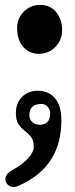

<svg xmlns="http://www.w3.org/2000/svg" viewBox="-20 -557 306 785"><path d="M139 -337Q99.5 -337 74.8 -365.5Q50 -394 50 -442Q50 -482 77.5 -509.5Q105 -537 144 -537Q186 -537 210 -507Q234 -477 234 -434Q234 -393.5 206.5 -365.2Q179 -337 139 -337ZM142 -429Q142 -429 142 -429Q142 -429 142 -429Q142 -429 142 -429Q142 -429 142 -429Q142 -429 142 -429Q142 -429 142 -429Q142 -429 142 -429Q142 -429 142 -429ZM28 140Q51.5 127 68.5 114Q85.5 101 96.5 88.5Q107.5 76 112.8 64.5Q118 53 118 43Q118 16.5 107 2.8Q96 -11 81.5 -21.8Q67 -32.5 56 -48.5Q45 -64.5 45 -95Q45 -135 69.8 -160.5Q94.5 -186 135 -186Q178.5 -186 204.8 -155.2Q231 -124.5 231 -65Q231 -20 221 19.8Q211 59.5 189.5 93.8Q168 128 134.8 155.2Q101.5 182.5 55 203Q37.5 210.5 24.2 205.8Q11 201 5.2 189.2Q-0.5 177.5 4.5 163.8Q9.5 150 28 140ZM154 62Q160 65.5 164 70Q168 74.5 168.2 82Q168.5 89.5 163 102Q159 110.5 154 113.5Q149 116.5 143.8 115.8Q138.5 115 134 112ZM173 58 182 64Q185 66 186.8 71Q188.5 76 187.8 82.8Q187 89.5 182 97Q175.5 105.5 169.2 109Q163 112.5 157.2 112Q151.5 111.5 147 108L140 103Q136 100.5 134.2 95.2Q132.5 90 134 83.2Q135.5 76.5 141 69Q151.5 54.5 159.2 54Q167 53.5 173 58ZM143 -47Q162.5 -47 173.8 -58.2Q185 -69.5 185 -92Q185 -111 174.2 -121.5Q163.5 -132 150 -132Q124 -132 112 -120Q100 -108 100 -87Q100 -70 111.5 -58.5Q123 -47 143 -47Z"/></svg>

Font: Kablammo
Style: Regular
Weight: 400
Designer: Travis Kochel, Lizy Gershenzon, Daria Petrova, Ethan Cohen
Foundry: Vectro Type Foundry
Version: Version 1.002